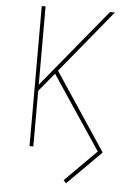

<svg xmlns="http://www.w3.org/2000/svg" viewBox="-60 -781 721 1004"><g transform="rotate(5 300.0 -279.0)"><path d="M325 177 311 162 468 5 476 -3 264 -320 218 -389 138 -292V0H118V-735H138V-324L476 -735H502L232 -406L502 0Z"/></g></svg>

Font: Iosevka SS04 Thin Extended
Style: Regular
Weight: 100
Width: 7
Monospace: yes
Designer: Belleve Invis
Foundry: Belleve Invis
Version: Version 19.0.0; ttfautohint (v1.8.4)